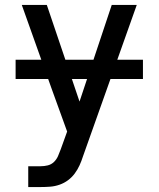

<svg xmlns="http://www.w3.org/2000/svg" viewBox="-20 -540 640 775"><path d="M94 215V131H144Q159 131 173 127.5Q187 124 197.5 114Q208 104 214 90.5Q220 77 225 63L251 -9L188 -183L68 -520H169L301 -130L431 -520H532L315 91Q309 110 301 127.5Q293 145 281.5 160.5Q270 176 254.5 187.5Q239 199 220.5 205.5Q202 212 183 213.5Q164 215 144 215ZM43 -221V-299H557V-221Z"/></svg>

Font: Zed Mono Medium Extended
Style: Regular
Weight: 500
Width: 7
Monospace: yes
Designer: Belleve Invis
Foundry: Belleve Invis
Version: Version 1.0.0; ttfautohint (v1.8.4)